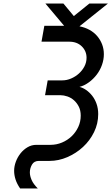

<svg xmlns="http://www.w3.org/2000/svg" viewBox="-20 -898 631 1087"><path d="M266 -78Q300 -78 331 -91Q362 -104 385.5 -126.5Q409 -149 423 -179Q437 -209 437 -243Q437 -273 426 -294.5Q415 -316 398.5 -330.5Q382 -345 361.5 -352Q341 -359 323 -359H235L250 -443H333Q358 -443 382.5 -453.5Q407 -464 426.5 -481.5Q446 -499 458 -522Q470 -545 470 -571Q470 -609 443 -635.5Q416 -662 372 -662H215L231 -752H343L237 -878H339L398 -807L486 -878H591L430 -749Q461 -743 486.5 -729Q512 -715 530 -694Q548 -673 558 -647Q568 -621 568 -591Q568 -561 557.5 -531Q547 -501 528 -476Q509 -451 484 -432.5Q459 -414 430 -406Q448 -402 467 -389Q486 -376 501.5 -356.5Q517 -337 526.5 -310.5Q536 -284 536 -252Q536 -198 512.5 -150Q489 -102 450 -66Q411 -30 361.5 -8.5Q312 13 260 13H200Q173 13 161 34Q149 55 149 78Q149 98 159 121Q169 144 194 169H94Q76 143 68 118Q60 93 60 69Q60 44 69.5 18Q79 -8 96 -29.5Q113 -51 136 -64.5Q159 -78 186 -78Z"/></svg>

Font: Involve Medium Oblique
Style: Italic
Weight: 500
Italic angle: -10.5°
Designer: Stefan Peev
Foundry: Context Ltd.
Version: Version 1.001